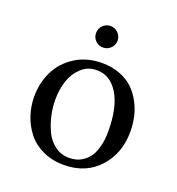

<svg xmlns="http://www.w3.org/2000/svg" viewBox="-114 -688 731 791"><g transform="rotate(20 252.0 -292.0)"><path d="M41 -213.9Q41 -273.9 65.7 -324.5Q90.3 -375 140.6 -407Q190.9 -439 257.8 -439Q300.8 -439 335.9 -425.5Q371.1 -412.1 394.3 -389.9Q417.5 -367.7 433.3 -337.9Q449.2 -308.1 456.1 -276.9Q462.9 -245.6 462.9 -212.9Q462.9 -116.7 404.8 -53.5Q346.7 9.8 251 9.8Q199.7 9.8 158.7 -9.5Q117.7 -28.8 92.5 -60.8Q67.4 -92.8 54.2 -132.1Q41 -171.4 41 -213.9ZM247.1 -403.8Q207.5 -403.8 179.4 -377.4Q151.4 -351.1 139.2 -313.2Q127 -275.4 127 -231Q127 -198.2 134.3 -164.6Q141.6 -130.9 156.5 -98.4Q171.4 -65.9 199 -45.4Q226.6 -24.9 262.2 -24.9Q278.3 -24.9 293.5 -29.1Q308.6 -33.2 324.2 -44.2Q339.8 -55.2 351.1 -72.3Q362.3 -89.4 369.6 -117.7Q377 -146 377 -182.1Q377 -288.1 341.6 -345.9Q306.2 -403.8 247.1 -403.8ZM204.6 -513.7Q190.9 -527.3 190.9 -546.9Q190.9 -566.4 204.6 -580.3Q218.3 -594.2 237.8 -594.2Q257.3 -594.2 271.2 -580.3Q285.2 -566.4 285.2 -546.9Q285.2 -527.3 271.2 -513.7Q257.3 -500 237.8 -500Q218.3 -500 204.6 -513.7Z"/></g></svg>

Font: Common Serif
Style: Regular
Weight: 400
Designer: Philipp H. Poll, Khaled Hosny
Foundry: Stefan Peev, Context Ltd.
Version: Version 1.026